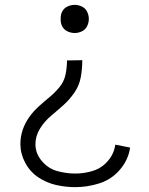

<svg xmlns="http://www.w3.org/2000/svg" viewBox="-20 -558 615 791"><path d="M290 213Q250 213 210.5 204Q171 195 137 172Q103 149 83.5 112Q64 75 64 35Q64 5 73.5 -23Q83 -51 100 -75Q117 -99 139 -119Q161 -139 183.5 -157.5Q206 -176 225 -199Q244 -222 250 -251Q256 -280 256 -309L319 -310Q319 -275 313 -241Q307 -207 287.5 -178Q268 -149 242.5 -126Q217 -103 190.5 -81Q164 -59 145 -28.5Q126 2 126 36Q126 74 152 105Q178 136 215 146.5Q252 157 290 157Q328 157 364 145.5Q400 134 425 104.5Q450 75 455 38L516 50Q509 100 474.5 140.5Q440 181 390.5 197Q341 213 290 213ZM288 -422Q272 -422 257.5 -429Q243 -436 236 -450Q230 -462 230 -476V-484Q230 -498 236 -510Q243 -524 257.5 -531Q272 -538 288 -538Q303 -538 317.5 -531Q332 -524 339 -509.5Q346 -495 346 -480Q346 -465 339 -450.5Q332 -436 317.5 -429Q303 -422 288 -422Z"/></svg>

Font: Jozsika Light
Style: Regular
Weight: 300
Monospace: yes
Designer: Belleve Invis
Foundry: Belleve Invis
Version: 2.1.0